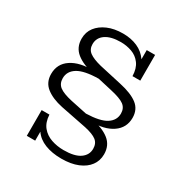

<svg xmlns="http://www.w3.org/2000/svg" viewBox="-144 -708 799 834"><g transform="rotate(30 255.0 -291.5)"><path d="M276 11Q229 11 193.5 -3Q158 -17 139 -45V0H97V-129H136Q138 -91 156.5 -68.5Q175 -46 204 -36Q233 -26 266 -26Q321 -26 348 -45Q375 -64 375 -95Q375 -122 357 -136Q339 -150 298 -159L167 -185Q115 -196 84.5 -220Q54 -244 54 -286Q54 -337 95.5 -364.5Q137 -392 206 -390L211 -379Q156 -390 124 -415.5Q92 -441 92 -485Q92 -518 110.5 -542Q129 -566 161.5 -580Q194 -594 238 -594Q278 -594 310 -580Q342 -566 362 -537V-583H404V-454H365Q364 -492 347 -515Q330 -538 303.5 -547.5Q277 -557 248 -557Q199 -557 172 -538.5Q145 -520 145 -488Q145 -462 164 -448Q183 -434 223 -424L335 -399Q395 -386 425.5 -362.5Q456 -339 456 -297Q456 -247 415 -219Q374 -191 305 -193L306 -204Q363 -194 395.5 -168.5Q428 -143 428 -98Q428 -66 410 -41.5Q392 -17 358 -3Q324 11 276 11ZM271 -212Q341 -214 372 -234Q403 -254 403 -288Q403 -315 383.5 -329.5Q364 -344 314 -355L244 -371Q172 -370 139.5 -350Q107 -330 107 -295Q107 -268 126 -253.5Q145 -239 190 -229Z"/></g></svg>

Font: Rokkitt Light
Style: Regular
Weight: 300
Version: Version 3.103